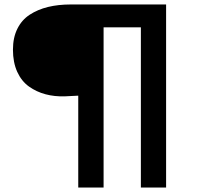

<svg xmlns="http://www.w3.org/2000/svg" viewBox="-20 -720 890 860"><path d="M270.5 -288.5Q224 -287 183.8 -297.8Q143.5 -308.5 110 -332.2Q76.5 -356 57.2 -398.2Q38 -440.5 38 -497.5Q38 -551.5 57.8 -591.2Q77.5 -631 113.2 -654.2Q149 -677.5 195 -688.8Q241 -700 297.5 -700H724V120H611V-597.5H444V120H330.5V-291.5Z"/></svg>

Font: League Mono Wide SemiBold
Style: Regular
Weight: 600
Width: 8
Designer: Tyler Finck
Foundry: The League of Moveable Type / Tyler Finck
Version: Version 2.210